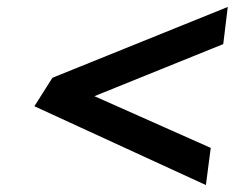

<svg xmlns="http://www.w3.org/2000/svg" viewBox="-20 -626 676 553"><path d="M573 -93 587 -200 252 -349 623 -499 636 -606 131 -402 79 -320Z"/></svg>

Font: Bluebird
Style: ExtObl
Weight: 400
Designer: Jasper
Foundry: Cannot Into Space Fonts
Version: Version 0.98